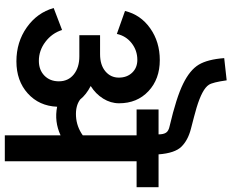

<svg xmlns="http://www.w3.org/2000/svg" viewBox="-100 -838 939 778"><g transform="rotate(90 369.0 -448.5)"><path d="M738 -622V-533H633V1H528V-225Q472 -199 412 -211Q409 -138 358 -92Q307 -46 228 -46Q150 -46 90.5 -88Q31 -130 12 -197L101 -231Q114 -190 149 -163.5Q184 -137 226 -137Q263 -137 286 -159.5Q309 -182 309 -218Q309 -256 281 -278.5Q253 -301 208 -301H122V-385H199Q243 -385 268.5 -406.5Q294 -428 294 -461Q294 -494 274 -515Q254 -536 222 -536Q184 -536 154.5 -513Q125 -490 117 -453L24 -486Q39 -549 94 -588Q149 -627 223 -627Q300 -627 349 -581Q398 -535 398 -462Q398 -428 379 -397.5Q360 -367 328 -347Q363 -329 383 -304Q409 -285 451 -287.5Q493 -290 528 -315V-533H423V-622H524Q524 -642 517 -652.5Q510 -663 490 -667Q375 -694 319 -721.5Q263 -749 241.5 -785Q220 -821 215 -888L305 -898Q313 -841 323 -826Q340 -799 416 -776Q447 -767 502 -753Q548 -741 574 -714.5Q600 -688 605 -622Z"/></g></svg>

Font: LT Superior Semi-bold
Style: Regular
Weight: 600
Designer: Daniel Lyons
Foundry: LyonsType
Version: Version 1.0